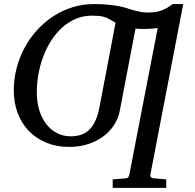

<svg xmlns="http://www.w3.org/2000/svg" viewBox="-20 -707 962 945"><path d="M548.8 -595.2Q531.2 -606 518.3 -612.8Q505.4 -619.6 492.9 -623.5Q480.5 -627.4 466.6 -628.7Q452.6 -629.9 432.1 -629.9Q389.6 -629.9 353 -614.3Q316.4 -598.6 286.4 -571.8Q256.3 -544.9 232.9 -508.5Q209.5 -472.2 193.6 -430.4Q177.7 -388.7 169.4 -343.5Q161.1 -298.3 161.1 -253.9Q161.1 -203.6 173.8 -163.3Q186.5 -123 209 -94.7Q231.4 -66.4 261.7 -51.3Q292 -36.1 327.1 -36.1Q354 -36.1 376.7 -43Q399.4 -49.8 417.2 -66.4Q435.1 -83 448.2 -110.1Q461.4 -137.2 469.2 -177.7ZM798.3 217.8H534.7V175.8L598.1 170.9Q608.4 169.9 611.8 164.6Q615.2 159.2 616.7 151.9L756.3 -569.8Q746.6 -567.4 731.7 -566.2Q716.8 -564.9 701.2 -564.5Q685.5 -564 670.9 -564.5Q656.2 -564.9 647 -566.4L569.3 -160.6Q562.5 -124.5 542 -92.5Q521.5 -60.5 489.3 -36.4Q457 -12.2 414.3 2Q371.6 16.1 320.3 16.1Q258.3 16.1 208 -4.6Q157.7 -25.4 122.1 -62.3Q86.4 -99.1 67.1 -150.1Q47.9 -201.2 47.9 -262.2Q47.9 -318.4 61.8 -371.6Q75.7 -424.8 101.1 -472.2Q126.5 -519.5 162.4 -558.8Q198.2 -598.1 241.9 -626.7Q285.6 -655.3 336.2 -671.1Q386.7 -687 441.9 -687Q484.4 -687 514.6 -683.8Q544.9 -680.7 566.9 -676.3Q588.9 -671.9 605.5 -666.3Q622.1 -660.6 637.7 -656.2Q653.3 -651.9 670.4 -648.7Q687.5 -645.5 710.9 -645.5Q747.6 -645.5 774.7 -655.3Q801.8 -665 829.6 -687H881.8L720.2 151.9Q718.8 159.2 722.7 164.6Q726.6 169.9 740.2 170.9L798.3 175.8Z"/></svg>

Font: Charis SIL Eur
Style: Italic
Weight: 400
Italic angle: -11°
Foundry: SIL International
Version: Version 5.000